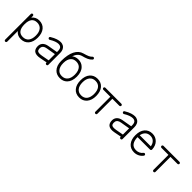

<svg xmlns="http://www.w3.org/2000/svg" viewBox="190 -1781 3159 3159"><g transform="rotate(45 1770.0 -201.0)"><path d="M80 223Q70 223 63.5 216Q57 209 57 199V-397Q57 -407 63.5 -414Q70 -421 80 -421Q90 -421 97 -414Q104 -407 104 -397V-360Q126 -388 157.5 -404.5Q189 -421 231 -421Q316 -421 365 -363Q414 -305 414 -204Q414 -104 365 -45.5Q316 13 231 13Q189 13 157.5 -3Q126 -19 104 -47V199Q104 209 97 216Q90 223 80 223ZM231 -35Q296 -35 331.5 -79Q367 -123 367 -204Q367 -284 331.5 -328Q296 -372 231 -372Q103 -372 103 -204Q103 -35 231 -35Z M828 14Q818 14 811 7.5Q804 1 804 -9V-17L681 7Q635 16 603 12Q571 8 549 -8Q533 -21 523.5 -40.5Q514 -60 512 -85Q506 -143 537.5 -180.5Q569 -218 635 -229L804 -258V-286Q804 -306 797.5 -328.5Q791 -351 771 -362Q755 -372 730 -372Q668 -372 577 -316Q568 -311 559 -313.5Q550 -316 545 -324Q539 -333 541.5 -342.5Q544 -352 552 -356Q611 -392 655 -405.5Q699 -419 730 -419Q751 -419 766.5 -414.5Q782 -410 793 -404Q822 -388 837 -357.5Q852 -327 852 -286V-9Q852 1 845.5 7.5Q839 14 828 14ZM673 -41 804 -65V-210L644 -183Q603 -176 584.5 -160Q566 -144 562 -125.5Q558 -107 559 -90Q562 -59 578 -47Q602 -29 673 -41Z M1139 13Q1063 13 1015 -35Q956 -94 956 -204Q956 -350 1000 -438.5Q1044 -527 1129 -550Q1188 -566 1220 -580.5Q1252 -595 1271 -617Q1278 -624 1287.5 -624.5Q1297 -625 1304 -619Q1312 -612 1312.5 -602.5Q1313 -593 1306 -585Q1279 -554 1238 -536Q1197 -518 1141 -504Q1063 -482 1030 -386Q1052 -403 1079.5 -412.5Q1107 -422 1139 -422Q1217 -422 1264 -372Q1293 -344 1307.5 -301Q1322 -258 1322 -204Q1322 -93 1264 -35Q1216 13 1139 13ZM1139 -34Q1204 -34 1239.5 -78.5Q1275 -123 1275 -204Q1275 -293 1231 -339Q1196 -373 1139 -373Q1082 -373 1049 -339Q1005 -295 1005 -204Q1005 -113 1049 -69Q1082 -34 1139 -34Z M1589 13Q1504 13 1455 -45.5Q1406 -104 1406 -204Q1406 -305 1455 -363Q1504 -421 1589 -421Q1673 -421 1722.5 -363Q1772 -305 1772 -204Q1772 -104 1722.5 -45.5Q1673 13 1589 13ZM1589 -35Q1654 -35 1689 -79Q1724 -123 1724 -204Q1724 -284 1689 -328Q1654 -372 1589 -372Q1525 -372 1489 -328Q1453 -284 1453 -204Q1453 -123 1489 -79Q1525 -35 1589 -35Z M1969 13Q1959 13 1952 6.5Q1945 0 1945 -10V-359H1783Q1773 -359 1766 -366Q1759 -373 1759 -383Q1759 -393 1766 -399.5Q1773 -406 1783 -406H2154Q2164 -406 2171 -399.5Q2178 -393 2178 -383Q2178 -373 2171 -366Q2164 -359 2154 -359H1992V-10Q1992 0 1985.5 6.5Q1979 13 1969 13Z M2555 14Q2545 14 2538 7.5Q2531 1 2531 -9V-17L2408 7Q2362 16 2330 12Q2298 8 2276 -8Q2260 -21 2250.5 -40.5Q2241 -60 2239 -85Q2233 -143 2264.5 -180.5Q2296 -218 2362 -229L2531 -258V-286Q2531 -306 2524.5 -328.5Q2518 -351 2498 -362Q2482 -372 2457 -372Q2395 -372 2304 -316Q2295 -311 2286 -313.5Q2277 -316 2272 -324Q2266 -333 2268.5 -342.5Q2271 -352 2279 -356Q2338 -392 2382 -405.5Q2426 -419 2457 -419Q2478 -419 2493.5 -414.5Q2509 -410 2520 -404Q2549 -388 2564 -357.5Q2579 -327 2579 -286V-9Q2579 1 2572.5 7.5Q2566 14 2555 14ZM2400 -41 2531 -65V-210L2371 -183Q2330 -176 2311.5 -160Q2293 -144 2289 -125.5Q2285 -107 2286 -90Q2289 -59 2305 -47Q2329 -29 2400 -41Z M2866 13Q2781 13 2732 -45.5Q2683 -104 2683 -204Q2683 -305 2732 -363Q2781 -421 2866 -421Q2940 -421 2990.5 -370Q3041 -319 3045 -232V-229Q3045 -220 3038 -213Q3032 -206 3021 -206H2731Q2731 -129 2763.5 -82Q2796 -35 2866 -35Q2902 -35 2933.5 -50.5Q2965 -66 2982 -91Q2988 -99 2997.5 -101Q3007 -103 3015 -97Q3023 -92 3025 -82Q3027 -72 3021 -64Q2997 -29 2955.5 -8Q2914 13 2866 13ZM2734 -253H2993Q2983 -310 2949.5 -341Q2916 -372 2866 -372Q2812 -372 2778.5 -341Q2745 -310 2734 -253Z M3321 13Q3311 13 3304 6.5Q3297 0 3297 -10V-359H3135Q3125 -359 3118 -366Q3111 -373 3111 -383Q3111 -393 3118 -399.5Q3125 -406 3135 -406H3506Q3516 -406 3523 -399.5Q3530 -393 3530 -383Q3530 -373 3523 -366Q3516 -359 3506 -359H3344V-10Q3344 0 3337.5 6.5Q3331 13 3321 13Z"/></g></svg>

Font: Zen Kurenaido
Style: ARC
Weight: 400
Designer: Yoshimichi Ohira
Foundry: Positype
Version: Version 1.001